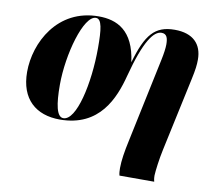

<svg xmlns="http://www.w3.org/2000/svg" viewBox="-84 -645 1115 985"><g transform="rotate(10 473.5 -153.0)"><path d="M599 240H780C779 234 776 227 776 208C777 183 785 120 796 70L878 -312C889 -363 892 -388 892 -416C892 -496 845 -546 749 -546C645 -546 601 -492 558 -343C537 -506 448 -546 353 -546C138 -546 40 -354 40 -202C40 -60 123 10 247 10C455 10 518 -151 549 -270C599 -461 645 -519 685 -519C712 -519 719 -498 719 -464C719 -445 715 -416 708 -383L615 58C603 113 595 162 595 202C595 216 596 229 599 240ZM264 0C229 0 217 -65 217 -166C217 -325 276 -536 340 -536C371 -536 377 -482 377 -386C377 -199 332 0 264 0Z"/></g></svg>

Font: Noto Serif Display SemiCondensed Black
Style: Italic
Weight: 900
Width: 4
Italic angle: -12°
Designer: Monotype Design Team
Foundry: Monotype Imaging Inc.
Version: Version 2.009